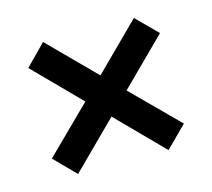

<svg xmlns="http://www.w3.org/2000/svg" viewBox="-68 -634 616 558"><g transform="rotate(-15 240.0 -355.0)"><path d="M103 -157 41 -220 178 -355 43 -492 104 -554 240 -417 377 -553 439 -491 302 -355 438 -219 375 -156 240 -293Z"/></g></svg>

Font: Kreon Medium
Style: Regular
Weight: 500
Version: Version 2.002